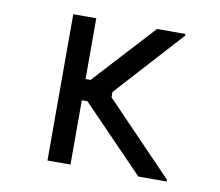

<svg xmlns="http://www.w3.org/2000/svg" viewBox="-62 -569 735 641"><g transform="rotate(10 306.0 -248.0)"><path d="M215 -290H232L421 -496H517V-490L311 -263V-245L541 -6V0H445L234 -218H215V0H137V-496H215Z"/></g></svg>

Font: Space Mono
Style: Regular
Weight: 400
Monospace: yes
Designer: Colophon Foundry / Benjamin Critton
Foundry: Colophon Foundry
Version: Version 1.000;PS 1.003;hotconv 1.0.81;makeotf.lib2.5.63406